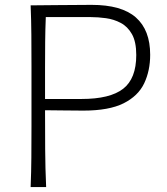

<svg xmlns="http://www.w3.org/2000/svg" viewBox="-20 -754 673 774"><path d="M103.5 0Q106 -62 106.4 -119.1Q106.9 -176.3 106.9 -243.7V-488.3Q106.9 -556.2 106.4 -613.3Q106 -670.4 103.5 -732.4Q147 -732.4 208.7 -733.4Q270.5 -734.4 349.1 -734.4Q470.2 -734.4 527.8 -683.6Q585.4 -632.8 585.4 -533.2Q585.4 -469.2 561.3 -418.2Q537.1 -367.2 478.3 -337.6Q419.4 -308.1 315.9 -308.1Q279.3 -308.1 236.1 -308.8Q192.9 -309.6 161.6 -309.6Q161.6 -228.5 162.1 -151.9Q162.6 -75.2 166 0ZM164.6 -685.1Q162.6 -635.3 162.1 -586.4Q161.6 -537.6 161.6 -481V-355H308.6Q423.3 -355 476.3 -396Q529.3 -437 529.3 -532.2Q529.3 -585.4 512 -616.2Q494.6 -647 466.8 -661.6Q439 -676.3 407 -680.7Q375 -685.1 345.7 -685.1Z"/></svg>

Font: Pinar-FD Light
Style: Regular
Weight: 300
Designer: Amin Abedi
Version: Version 2.000